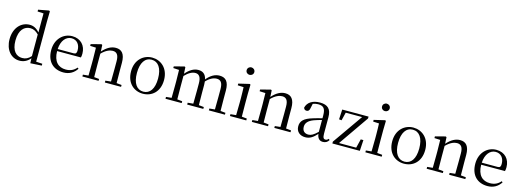

<svg xmlns="http://www.w3.org/2000/svg" viewBox="-1 -1798 7592 2805"><g transform="rotate(15 3794.5 -395.0)"><path d="M432 10 603 0V-28L509 -34V-644L512 -796L498 -805L339 -775V-748L430 -743V-455C384 -509 334 -531 281 -531C151 -531 48 -424 48 -252C48 -93 140 15 267 15C330 15 386 -11 429 -65ZM428 -97C386 -51 347 -33 296 -33C205 -33 136 -102 136 -254C136 -418 212 -485 303 -485C348 -485 385 -467 428 -424Z M932 15C1022 15 1089 -26 1133 -94L1117 -108C1076 -60 1025 -35 954 -35C844 -35 766 -104 764 -263H1124C1129 -279 1131 -299 1131 -323C1131 -441 1054 -531 924 -531C791 -531 677 -425 677 -257C677 -76 784 15 932 15ZM765 -294C772 -424 839 -499 922 -499C1003 -499 1051 -437 1051 -352C1051 -312 1041 -294 1006 -294Z M1639 0H1802V-28L1725 -36L1723 -229V-342C1723 -477 1671 -531 1583 -531C1517 -531 1451 -499 1383 -422L1378 -520L1365 -528L1211 -488V-462L1299 -458C1301 -408 1302 -358 1302 -289V-229L1300 -36L1217 -28V0H1462V-28L1386 -36L1384 -229V-390C1450 -457 1508 -477 1550 -477C1608 -477 1642 -443 1642 -344V-229L1640 -37L1557 -28V0Z M2133 15C2266 15 2383 -77 2383 -258C2383 -438 2262 -531 2133 -531C2005 -531 1884 -437 1884 -258C1884 -78 2001 15 2133 15ZM2133 -16C2034 -16 1973 -101 1973 -257C1973 -413 2034 -499 2133 -499C2232 -499 2293 -413 2293 -257C2293 -101 2232 -16 2133 -16Z M3210 0H3373V-28L3297 -36L3295 -229V-343C3295 -477 3245 -531 3153 -531C3084 -531 3020 -497 2959 -423C2942 -499 2898 -531 2831 -531C2763 -531 2701 -494 2640 -423L2635 -520L2622 -528L2468 -488V-463L2556 -458C2558 -408 2559 -358 2559 -290V-229L2557 -36L2474 -28V0H2719V-28L2643 -36L2641 -229V-389C2702 -453 2754 -477 2800 -477C2854 -477 2887 -440 2887 -342V-229L2885 -36L2802 -28V0H3046V-28L2969 -36L2967 -229V-342C2967 -360 2966 -377 2964 -393C3024 -456 3078 -477 3123 -477C3180 -477 3214 -444 3214 -342V-229C3214 -173 3213 -92 3212 -36L3130 -28V0Z M3569 -655C3600 -655 3627 -678 3627 -711C3627 -744 3600 -768 3569 -768C3537 -768 3511 -744 3511 -711C3511 -678 3537 -655 3569 -655ZM3532 0H3696V-28L3619 -36C3618 -92 3617 -175 3617 -229V-380L3620 -520L3608 -528L3443 -489V-463L3532 -459C3534 -409 3536 -356 3536 -289V-229C3536 -175 3535 -92 3533 -36L3449 -28V0Z M4202 0H4365V-28L4288 -36L4286 -229V-342C4286 -477 4234 -531 4146 -531C4080 -531 4014 -499 3946 -422L3941 -520L3928 -528L3774 -488V-462L3862 -458C3864 -408 3865 -358 3865 -289V-229L3863 -36L3780 -28V0H4025V-28L3949 -36L3947 -229V-390C4013 -457 4071 -477 4113 -477C4171 -477 4205 -443 4205 -344V-229L4203 -37L4120 -28V0Z M4856 14C4895 14 4925 -2 4946 -37L4930 -52C4914 -34 4902 -28 4885 -28C4858 -28 4843 -45 4843 -108V-355C4843 -479 4787 -531 4671 -531C4558 -531 4484 -482 4464 -400C4470 -377 4485 -364 4508 -364C4533 -364 4550 -377 4556 -413L4571 -485C4598 -495 4623 -500 4649 -500C4728 -500 4763 -470 4763 -359V-318C4719 -308 4672 -295 4630 -282C4498 -244 4451 -193 4451 -115C4451 -32 4510 15 4589 15C4661 15 4706 -18 4765 -82C4773 -22 4801 14 4856 14ZM4763 -113C4700 -53 4664 -34 4624 -34C4568 -34 4531 -66 4531 -128C4531 -183 4564 -226 4648 -257C4682 -270 4722 -281 4763 -292Z M4998 0H5413L5423 -165H5383L5350 -31H5090L5407 -488V-516H5009L5001 -366L5040 -362L5070 -485H5318L4998 -28Z M5617 -655C5648 -655 5675 -678 5675 -711C5675 -744 5648 -768 5617 -768C5585 -768 5559 -744 5559 -711C5559 -678 5585 -655 5617 -655ZM5580 0H5744V-28L5667 -36C5666 -92 5665 -175 5665 -229V-380L5668 -520L5656 -528L5491 -489V-463L5580 -459C5582 -409 5584 -356 5584 -289V-229C5584 -175 5583 -92 5581 -36L5497 -28V0Z M6083 15C6216 15 6333 -77 6333 -258C6333 -438 6212 -531 6083 -531C5955 -531 5834 -437 5834 -258C5834 -78 5951 15 6083 15ZM6083 -16C5984 -16 5923 -101 5923 -257C5923 -413 5984 -499 6083 -499C6182 -499 6243 -413 6243 -257C6243 -101 6182 -16 6083 -16Z M6846 0H7009V-28L6932 -36L6930 -229V-342C6930 -477 6878 -531 6790 -531C6724 -531 6658 -499 6590 -422L6585 -520L6572 -528L6418 -488V-462L6506 -458C6508 -408 6509 -358 6509 -289V-229L6507 -36L6424 -28V0H6669V-28L6593 -36L6591 -229V-390C6657 -457 6715 -477 6757 -477C6815 -477 6849 -443 6849 -344V-229L6847 -37L6764 -28V0Z M7346 15C7436 15 7503 -26 7547 -94L7531 -108C7490 -60 7439 -35 7368 -35C7258 -35 7180 -104 7178 -263H7538C7543 -279 7545 -299 7545 -323C7545 -441 7468 -531 7338 -531C7205 -531 7091 -425 7091 -257C7091 -76 7198 15 7346 15ZM7179 -294C7186 -424 7253 -499 7336 -499C7417 -499 7465 -437 7465 -352C7465 -312 7455 -294 7420 -294Z"/></g></svg>

Font: Harano Aji Mincho K1
Style: Regular
Weight: 400
Foundry: Masamichi Hosoda
Version: HaranoAjiMinchoK1-Regular version 20230610;ttx 4.39.4